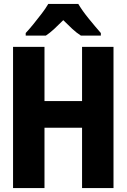

<svg xmlns="http://www.w3.org/2000/svg" viewBox="-20 -951 640 971"><path d="M46 0V-714H205V-440H395V-714H554V0H395V-305H205V0ZM110 -784Q127 -802 149 -829Q171 -856 191.5 -883Q212 -910 224 -931H376Q396 -897 429 -856.5Q462 -816 490 -784V-771H389Q367 -785 345.5 -805Q324 -825 300 -849Q275 -824 254 -804.5Q233 -785 212 -771H110Z"/></svg>

Font: Noto Sans Mono ExtraBold
Style: Regular
Weight: 800
Designer: Monotype Design Team
Foundry: Monotype Imaging Inc.
Version: Version 2.014